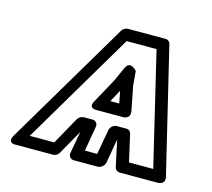

<svg xmlns="http://www.w3.org/2000/svg" viewBox="-87 -657 869 787"><g transform="rotate(15 347.0 -264.0)"><path d="M463 -156H422C407 -156 395 -142 393 -131L374 -25H322L340 -131C343 -146 331 -156 320 -156H283C273 -156 261 -149 256 -140L192 -25H88L371 -503H498L612 -25H509L483 -140C481 -150 473 -156 463 -156ZM438 -103 462 9C464 18 473 25 483 25H641C683 25 670 -10 670 -10L543 -538C541 -546 533 -553 523 -553H364C355 -553 344 -548 338 -538L25 -10C2 29 42 25 42 25H200C210 25 221 19 226 9L284 -94L267 0C265 11 273 25 288 25H390C401 25 417 15 420 0ZM325 -198H435C435 -198 471 -195 464 -232L444 -334L439 -394C439 -394 408 -432 391 -394L364 -334L308 -232C308 -232 285 -198 325 -198ZM370 -248 398 -299 408 -248Z"/></g></svg>

Font: Asimov
Style: WidOuIt
Weight: 500
Designer: Google
Version: Version 2.000980; 2014